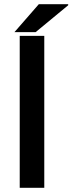

<svg xmlns="http://www.w3.org/2000/svg" viewBox="-20 -895 345 915"><path d="M74 0V-724H191V0ZM49 -742 165 -875H305V-870L150 -742Z"/></svg>

Font: Archivo Expanded Medium
Style: Regular
Weight: 500
Width: 7
Designer: Hector Gatti
Foundry: Omnibus-Type
Version: Version 2.001